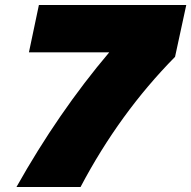

<svg xmlns="http://www.w3.org/2000/svg" viewBox="-20 -750 767 770"><path d="M682 -522Q459 -296 303 0H46Q214 -299 418 -540H96L136 -730H727Z"/></svg>

Font: Nacelle Black
Style: Italic
Weight: 900
Italic angle: -12°
Designer: Sora Sagano
Foundry: Sora Sagano
Version: Version 1.000;FEAKit 1.0